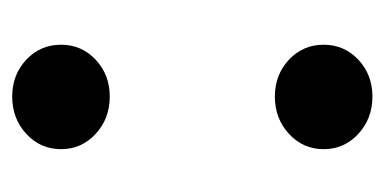

<svg xmlns="http://www.w3.org/2000/svg" viewBox="-174 -434 616 307"><g transform="rotate(-90 133.5 -281.0)"><path d="M132 7Q97 7 72.5 -15.5Q48 -38 48 -71Q48 -104 72.5 -126.5Q97 -149 132 -149Q167 -149 191 -126.5Q215 -104 215 -71Q215 -38 191 -15.5Q167 7 132 7ZM132 -413Q97 -413 72.5 -435.5Q48 -458 48 -491Q48 -524 72.5 -546.5Q97 -569 132 -569Q167 -569 191 -546.5Q215 -524 215 -491Q215 -458 191 -435.5Q167 -413 132 -413Z"/></g></svg>

Font: Parkinsans Light Medium
Style: Regular
Weight: 500
Version: Version 1.000